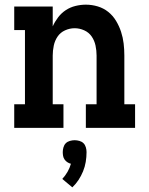

<svg xmlns="http://www.w3.org/2000/svg" viewBox="-20 -548 640 823"><path d="M41 0V-101H87V-419H41V-520H206V-435Q215 -455 229 -473.5Q243 -492 262 -504.5Q281 -517 303.5 -522.5Q326 -528 348 -528Q374 -528 399 -520.5Q424 -513 444 -497Q464 -481 477.5 -458.5Q491 -436 499 -411.5Q507 -387 510 -361.5Q513 -336 513 -310V-101H559V0H348V-101H394V-310Q394 -331 389.5 -352.5Q385 -374 373 -391.5Q361 -409 341 -418Q321 -427 300 -427Q279 -427 259 -418Q239 -409 227 -391.5Q215 -374 210.5 -352.5Q206 -331 206 -310V-101H252V0ZM290 255 247 219Q260 205 269.5 188.5Q279 172 284 154Q276 152 269 147.5Q262 143 257 136Q252 129 250.5 120.5Q249 112 249 104Q249 94 252 83.5Q255 73 262 66Q269 59 279.5 56Q290 53 300 53Q310 53 320.5 56Q331 59 338 66Q345 73 348 83.5Q351 94 351 104Q351 125 347.5 146Q344 167 336 186.5Q328 206 316.5 223.5Q305 241 290 255Z"/></svg>

Font: Iosevka Etoile
Style: Bold
Weight: 700
Designer: Belleve Invis
Foundry: Belleve Invis
Version: Version 28.1.0; ttfautohint (v1.8.4)